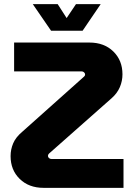

<svg xmlns="http://www.w3.org/2000/svg" viewBox="-20 -905 640 925"><path d="M190 0Q119 0 75 -43Q31 -86 31 -153Q31 -185 43.5 -214.5Q56 -244 87 -270L385 -536Q390 -540 390 -546Q390 -552 385 -556.5Q380 -561 374 -561H48V-700H411Q482 -700 526 -657Q570 -614 570 -547Q570 -515 557.5 -485.5Q545 -456 518 -432L216 -165Q211 -160 211 -154Q211 -148 216 -143.5Q221 -139 228 -139H575V0ZM226 -757 138 -885H258L301 -818L346 -885H465L378 -757Z"/></svg>

Font: MuseoModerno
Style: Bold
Weight: 700
Designer: Pablo Cosgaya, Héctor Gatti, Marcela Romero, and the Authors of The MuseoModerno Project.
Foundry: Omnibus-Type Team
Version: Version 1.001